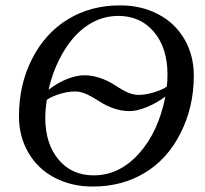

<svg xmlns="http://www.w3.org/2000/svg" viewBox="-20 -682 762 712"><path d="M147.9 -245.6Q147.9 -148.9 197 -90.3Q246.1 -31.7 327.1 -31.7Q422.4 -31.7 494.9 -112.1Q567.4 -192.4 593.3 -324.2Q562 -300.3 525.1 -285.2Q488.3 -270 460.9 -270Q404.3 -270 347.7 -306.6Q316.9 -326.2 297.1 -334.5Q277.3 -342.8 258.8 -342.8Q231.9 -342.8 201.4 -333.5Q170.9 -324.2 153.3 -311.5Q147.9 -273.9 147.9 -245.6ZM160.2 -349.1Q192.4 -374.5 228 -388.7Q263.7 -402.8 292 -402.8Q348.1 -402.8 405.3 -366.7Q435.5 -346.7 455.3 -338.4Q475.1 -330.1 493.7 -330.1Q519.5 -330.1 550.8 -339.6Q582 -349.1 598.6 -360.8Q601.1 -380.4 601.1 -406.2Q601.1 -503.9 551 -563.5Q501 -623 418.9 -623Q358.4 -623 306.6 -589.4Q254.9 -555.7 216.1 -491Q177.2 -426.3 160.2 -349.1ZM323.7 9.8Q245.1 9.8 182.4 -23.2Q119.6 -56.2 85 -116.2Q50.3 -176.3 50.3 -251Q50.3 -368.7 99.1 -464.1Q147.9 -559.6 232.4 -610.8Q316.9 -662.1 425.3 -662.1Q503.9 -662.1 566.7 -629.2Q629.4 -596.2 664.1 -536.4Q698.7 -476.6 698.7 -401.4Q698.7 -285.6 649.7 -188.5Q600.6 -91.3 516.4 -40.8Q432.1 9.8 323.7 9.8Z"/></svg>

Font: Liberation Serif
Style: Italic
Weight: 400
Italic angle: -16.333°
Designer: Steve Matteson
Foundry: Ascender Corporation
Version: Version 2.1.5